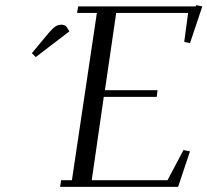

<svg xmlns="http://www.w3.org/2000/svg" viewBox="-20 -727 807 747"><path d="M104 -520 168 -597.2Q183.6 -615.7 194.6 -623.3Q205.6 -630.9 219.2 -630.9Q224.6 -630.9 229.2 -629.2Q233.9 -627.4 235.8 -626L237.8 -624L250 -605L119.1 -504.9ZM213.9 0 217.8 -25.9H259.8L356.9 -676.8H279.8L284.2 -702.1H741.2L743.2 -707L767.1 -702.1L719.2 -559.1L696.8 -564L711.9 -676.8H432.1L388.2 -376H592.8L589.8 -350.1H383.8L336.9 -25.9H631.8L693.8 -143.1L719.2 -138.2L672.9 0Z"/></svg>

Font: Dehuti Alt
Style: Italic
Weight: 400
Version: Version 1.2